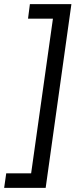

<svg xmlns="http://www.w3.org/2000/svg" viewBox="-50 -765 385 925"><path d="M170 140 294 -745H94L85 -675H205L100 70H-20L-30 140Z"/></svg>

Font: Plus Jakarta Sans
Style: Italic
Weight: 400
Italic angle: -8°
Designer: Gumpita Rahayu
Foundry: Tokotype
Version: Version 2.071;gftools[0.9.30]